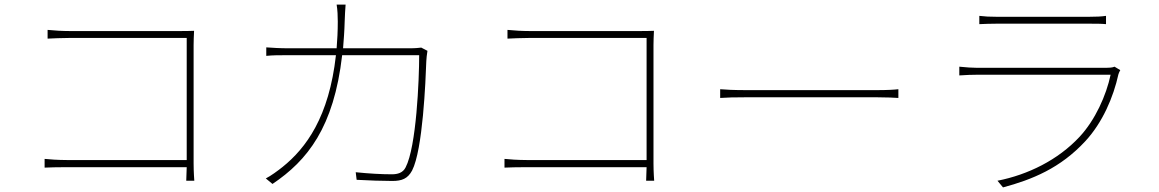

<svg xmlns="http://www.w3.org/2000/svg" viewBox="-20 -791 5040 835"><path d="M174 -100V-62C195 -63 229 -64 272 -64H792L790 -5H825C825 -5 822 -43 822 -80V-595C822 -612 823 -636 824 -657C801 -656 783 -656 763 -656H282C252 -656 216 -658 187 -661V-623C206 -624 251 -626 283 -626H792V-95H271C233 -95 191 -98 174 -100Z M1839 -570 1812 -584C1802 -583 1789 -581 1761 -581H1472C1475 -618 1478 -657 1479 -698C1480 -722 1481 -749 1483 -771H1444C1448 -748 1449 -720 1449 -697C1449 -656 1447 -617 1444 -581H1236C1197 -581 1166 -583 1138 -585V-548C1167 -551 1192 -551 1237 -551H1441C1411 -282 1311 -147 1209 -65C1189 -49 1158 -26 1136 -15L1165 9C1317 -93 1432 -237 1468 -551H1803C1803 -445 1791 -153 1744 -63C1732 -39 1709 -33 1684 -33C1639 -33 1585 -36 1527 -42L1531 -9C1586 -6 1643 -4 1686 -4C1728 -4 1753 -14 1772 -49C1819 -139 1831 -441 1834 -525C1835 -540 1836 -552 1839 -570Z M2174 -100V-62C2195 -63 2229 -64 2272 -64H2792L2790 -5H2825C2825 -5 2822 -43 2822 -80V-595C2822 -612 2823 -636 2824 -657C2801 -656 2783 -656 2763 -656H2282C2252 -656 2216 -658 2187 -661V-623C2206 -624 2251 -626 2283 -626H2792V-95H2271C2233 -95 2191 -98 2174 -100Z M3112 -403V-365C3137 -367 3176 -368 3230 -368C3261 -368 3730 -368 3790 -368C3837 -368 3870 -366 3887 -365V-403C3869 -401 3842 -399 3789 -399C3730 -399 3259 -399 3230 -399C3169 -399 3136 -401 3112 -403Z M4239 -722V-686C4264 -687 4286 -688 4314 -688C4365 -688 4659 -688 4716 -688C4747 -688 4769 -688 4790 -686V-722C4769 -719 4748 -718 4717 -718C4657 -718 4359 -718 4314 -718C4284 -718 4264 -719 4239 -722ZM4852 -486 4827 -501C4819 -497 4803 -496 4790 -496C4756 -496 4262 -496 4231 -496C4208 -496 4182 -498 4152 -501V-463C4182 -465 4208 -466 4231 -466C4262 -466 4762 -466 4810 -466C4791 -376 4743 -269 4675 -196C4581 -95 4450 -31 4318 -5L4342 24C4469 -10 4592 -60 4700 -177C4775 -258 4822 -368 4844 -468C4845 -473 4849 -480 4852 -486Z"/></svg>

Font: Harano Aji Gothic ExtraLight
Style: Regular
Weight: 250
Foundry: Masamichi Hosoda
Version: HaranoAjiGothic-ExtraLight version 20230610;ttx 4.39.4